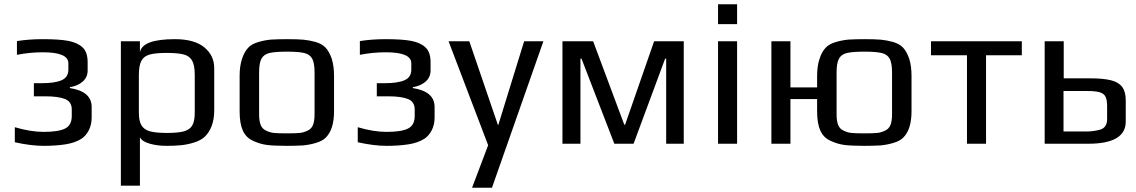

<svg xmlns="http://www.w3.org/2000/svg" viewBox="-20 -679 5368 907"><path d="M50 -7V-78Q125 -56 186 -56Q255 -56 287 -71.5Q319 -87 319 -131V-162Q319 -199 286.5 -211.5Q254 -224 195 -224H140V-286H178Q239 -286 271 -300Q303 -314 303 -350V-380Q303 -432 183 -432Q120 -432 60 -420V-485Q117 -494 182 -494Q259 -494 302 -486Q345 -478 369 -456Q394 -434 394 -385V-346Q394 -314 370.5 -293.5Q347 -273 310 -267V-263Q413 -247 413 -174V-124Q413 -90 399.5 -63.5Q386 -37 364 -23Q334 -4 288.5 3Q243 10 186 10Q127 10 50 -7Z M551 -484H641V-432Q652 -494 806 -494Q898 -494 945 -455.5Q992 -417 992 -357V-158Q992 -115 979.5 -83Q967 -51 947 -33Q929 -16 897.5 -6Q866 4 835 7Q807 10 767 10Q723 10 686.5 -0.5Q650 -11 641 -31V198H551ZM900 -147V-325Q900 -370 888 -392Q876 -414 848.5 -421.5Q821 -429 768 -429Q715 -429 687.5 -421.5Q660 -414 648 -392Q636 -370 636 -325V-147Q636 -107 648.5 -86.5Q661 -66 689 -58.5Q717 -51 769 -51Q821 -51 848.5 -58.5Q876 -66 888 -86Q900 -106 900 -147Z M1175 -14Q1142 -29 1127 -62.5Q1112 -96 1112 -153V-321Q1112 -366 1123 -400Q1134 -434 1152 -453Q1167 -470 1197.5 -479.5Q1228 -489 1260 -492Q1296 -494 1335 -494Q1387 -494 1413.5 -491.5Q1440 -489 1470 -481Q1501 -472 1518 -454Q1535 -436 1547 -402Q1558 -367 1558 -321V-153Q1558 -68 1519 -29Q1503 -13 1473 -4Q1443 5 1411 8Q1373 10 1335 10Q1271 10 1239 5.5Q1207 1 1175 -14ZM1433 -62Q1451 -70 1458.5 -88.5Q1466 -107 1466 -140V-336Q1466 -381 1455 -401.5Q1444 -422 1417.5 -428.5Q1391 -435 1335 -435Q1279 -435 1252.5 -428.5Q1226 -422 1215 -401.5Q1204 -381 1204 -336V-140Q1204 -107 1211.5 -88.5Q1219 -70 1237 -62Q1255 -53 1274 -51Q1293 -49 1335 -49Q1377 -49 1396 -51Q1415 -53 1433 -62Z M1670 -7V-78Q1745 -56 1806 -56Q1875 -56 1907 -71.5Q1939 -87 1939 -131V-162Q1939 -199 1906.5 -211.5Q1874 -224 1815 -224H1760V-286H1798Q1859 -286 1891 -300Q1923 -314 1923 -350V-380Q1923 -432 1803 -432Q1740 -432 1680 -420V-485Q1737 -494 1802 -494Q1879 -494 1922 -486Q1965 -478 1989 -456Q2014 -434 2014 -385V-346Q2014 -314 1990.5 -293.5Q1967 -273 1930 -267V-263Q2033 -247 2033 -174V-124Q2033 -90 2019.5 -63.5Q2006 -37 1984 -23Q1954 -4 1908.5 3Q1863 10 1806 10Q1747 10 1670 -7Z M2286 7 2099 -484H2197L2332 -89H2334L2456 -484H2547L2304 208H2210Z M2637 -484H2782L2929 -90H2933L3070 -484H3210V0H3127V-402H3122L2973 0H2882L2727 -402H2722V0H2637Z M3372 0ZM3372 -659H3462V-565H3372ZM3372 -484H3462V0H3372Z M3903 -14Q3870 -29 3855 -62.5Q3840 -96 3840 -153V-211H3714V0H3624V-484H3714V-266H3840V-321Q3840 -366 3851 -400Q3862 -434 3880 -453Q3895 -470 3925.5 -479.5Q3956 -489 3988 -492Q4024 -494 4063 -494Q4115 -494 4141.5 -491.5Q4168 -489 4198 -481Q4229 -472 4246 -454Q4263 -436 4275 -402Q4286 -367 4286 -321V-153Q4286 -68 4247 -29Q4231 -13 4201 -4Q4171 5 4139 8Q4101 10 4063 10Q3999 10 3967 5.5Q3935 1 3903 -14ZM4161 -62Q4179 -70 4186.5 -88.5Q4194 -107 4194 -140V-336Q4194 -381 4183 -401.5Q4172 -422 4145.5 -428.5Q4119 -435 4063 -435Q4007 -435 3980.5 -428.5Q3954 -422 3943 -401.5Q3932 -381 3932 -336V-140Q3932 -107 3939.5 -88.5Q3947 -70 3965 -62Q3983 -53 4002 -51Q4021 -49 4063 -49Q4105 -49 4124 -51Q4143 -53 4161 -62Z M4548 -418H4378V-484H4807V-418H4638V0H4548Z M4915 -484H5005V-309H5129Q5191 -309 5227.5 -300Q5264 -291 5281 -268.5Q5298 -246 5298 -205V-105Q5298 0 5121 0H4915ZM5115 -58Q5144 -58 5175 -66Q5210 -75 5210 -117V-178Q5210 -207 5202.5 -222Q5195 -237 5175.5 -243Q5156 -249 5117 -249H5004V-58Z"/></svg>

Font: Play
Style: Regular
Weight: 400
Designer: Jonas Hecksher (Cyrillic expansion: Cyreal)
Foundry: Jonas Hecksher, Playtype, e-types AS
Version: Version 2.101; ttfautohint (v1.5.65-e2d9)